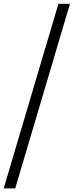

<svg xmlns="http://www.w3.org/2000/svg" viewBox="-57 -780 399 1040"><path d="M-37 240.5 259.5 -759.5H322L25.5 240.5Z"/></svg>

Font: Newsreader 9pt
Style: Italic
Weight: 400
Italic angle: -17°
Designer: Hugues Gentile
Foundry: Production Type
Version: Version 1.003